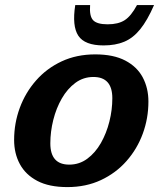

<svg xmlns="http://www.w3.org/2000/svg" viewBox="-20 -750 663 782"><path d="M368 -528.5Q442.5 -528.5 490.5 -503.2Q538.5 -478 561.5 -434.5Q584.5 -391 584.5 -336.5Q584.5 -268 561.5 -205.5Q538.5 -143 495.2 -94Q452 -45 391 -16.5Q330 12 254.5 12Q180 12 132 -13.2Q84 -38.5 60.8 -81.8Q37.5 -125 37.5 -180Q37.5 -248 60.5 -310.5Q83.5 -373 126.8 -422.2Q170 -471.5 231 -500Q292 -528.5 368 -528.5ZM262 -79.5Q303 -79.5 335.5 -103.5Q368 -127.5 390.8 -167.2Q413.5 -207 425.5 -254.8Q437.5 -302.5 437.5 -350Q437.5 -436.5 360.5 -436.5Q319.5 -436.5 287 -412.5Q254.5 -388.5 231.8 -349Q209 -309.5 197 -261.5Q185 -213.5 185 -166Q185 -79.5 262 -79.5ZM418.5 -651Q461.5 -651 487.8 -667.8Q514 -684.5 538 -729.5H607.5Q580 -666.5 551 -630.8Q522 -595 486 -580Q450 -565 402 -565Q325 -565 299 -604.5Q273 -644 286.5 -729.5H347Q343.5 -684.5 359.2 -667.8Q375 -651 418.5 -651Z"/></svg>

Font: Newsreader Caption SemiBold
Style: Italic
Weight: 600
Italic angle: -17°
Designer: Hugues Gentile
Foundry: Production Type
Version: Version 1.001